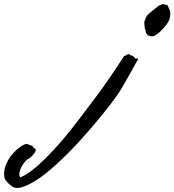

<svg xmlns="http://www.w3.org/2000/svg" viewBox="-444 -683 858 945"><path d="M-296 94C-288 86 -268 68 -268 56C-268 54 -269 51 -272 48C-277 43 -280 47 -280 42C-280 36 -289 33 -298 31C-306 29 -306 25 -311 25C-328 25 -361 50 -378 70C-404 98 -424 138 -424 173C-424 180 -423 188 -421 195C-418 208 -382 241 -371 241C-366 242 -362 242 -359 242C-322 242 -264 206 -222 173C-71 55 109 -176 144 -231C179 -287 233 -389 235 -390L236 -391C236 -393 232 -396 229 -396C228 -396 228 -395 227 -395C226 -394 225 -394 224 -394C221 -394 220 -396 219 -399C217 -402 214 -405 203 -411C201 -411 200 -410 199 -410L197 -411C195 -413 194 -417 192 -417L190 -416C189 -416 188 -415 188 -415C186 -415 185 -416 184 -416C183 -416 182 -416 181 -414C178 -411 171 -408 170 -408C168 -408 167 -408 166 -406C58 -238 2 -173 -61 -88C-164 48 -280 168 -345 190C-347 185 -349 180 -349 174C-349 163 -345 148 -332 128C-312 96 -299 98 -296 94ZM394 -620C394 -632 387 -641 383 -652C380 -658 377 -660 374 -660C373 -660 370 -659 369 -659C366 -659 366 -662 360 -663H359C354 -663 350 -660 346 -658C342 -655 341 -658 336 -654C332 -650 290 -618 283 -610C275 -602 274 -594 269 -583C267 -578 266 -575 266 -571C266 -568 267 -565 267 -563V-561L266 -558C266 -557 268 -559 268 -555V-549C268 -542 271 -535 274 -532C273 -531 273 -530 273 -529C273 -523 280 -512 283 -510C290 -507 297 -504 303 -504C327 -504 360 -542 379 -567C392 -586 394 -601 394 -611Z"/></svg>

Font: Oregano
Style: Italic
Weight: 400
Italic angle: -12°
Designer: Astigmatic (AOETI)
Foundry: Astigmatic (AOETI)
Version: Version 1.000